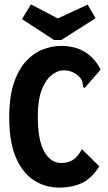

<svg xmlns="http://www.w3.org/2000/svg" viewBox="-20 -842 490 874"><path d="M249 12Q187 12 135.5 -20.5Q84 -53 53 -123.5Q22 -194 22 -308Q22 -402 43.5 -465Q65 -528 100 -565Q135 -602 176.5 -617.5Q218 -633 258 -633Q323 -633 368 -604.5Q413 -576 438 -525L371 -448L365 -441L358 -447Q357 -455 356 -464Q355 -473 346 -487Q328 -507 308.5 -514.5Q289 -522 269 -522Q243 -522 215.5 -500.5Q188 -479 170 -433Q152 -387 152 -312Q152 -204 181.5 -152Q211 -100 258 -100Q290 -100 312 -114Q334 -128 353 -163L432 -85Q398 -30 353 -9Q308 12 249 12ZM379 -821 415 -759 259 -660H226L80 -755L121 -822L243 -758Z"/></svg>

Font: Inconsolata SemiCondensed Black
Style: Regular
Weight: 900
Width: 4
Monospace: yes
Designer: Raph Levien, Cyreal, Brenton Simpson
Foundry: Raph Levien, Cyreal, Google
Version: Version 3.001; ttfautohint (v1.8.2.53-6de2)